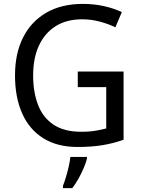

<svg xmlns="http://www.w3.org/2000/svg" viewBox="-20 -744 724 985"><path d="M379 -377H614V-27Q560 -8 504.5 1Q449 10 378 10Q274 10 202.5 -34.5Q131 -79 94 -161.5Q57 -244 57 -357Q57 -469 98 -551Q139 -633 217 -678.5Q295 -724 405 -724Q461 -724 511.5 -713Q562 -702 605 -682L572 -604Q537 -621 492.5 -633Q448 -645 401 -645Q322 -645 266 -610Q210 -575 180 -510.5Q150 -446 150 -357Q150 -272 175 -206.5Q200 -141 254.5 -104.5Q309 -68 397 -68Q426 -68 448.5 -70.5Q471 -73 490 -77Q509 -81 525 -85V-297H379ZM426 70Q422 88 410.5 115.5Q399 143 383.5 171Q368 199 351 221H303V209Q310 192 318 165.5Q326 139 332.5 110.5Q339 82 341 61H426Z"/></svg>

Font: Noto Sans Display
Style: Regular
Weight: 400
Designer: Monotype Design Team
Foundry: Monotype Imaging Inc.
Version: Version 2.003